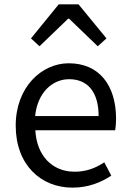

<svg xmlns="http://www.w3.org/2000/svg" viewBox="-20 -847 594 880"><path d="M312 13C385 13 443 -11 490 -42L458 -103C417 -76 375 -60 322 -60C219 -60 148 -134 142 -250H508C510 -264 512 -282 512 -302C512 -457 434 -557 295 -557C171 -557 52 -448 52 -271C52 -92 167 13 312 13ZM141 -315C152 -423 220 -484 297 -484C382 -484 432 -425 432 -315ZM122 -671 161 -635 292 -761H297L428 -635L468 -671L340 -827H249Z"/></svg>

Font: Noto Sans KR
Style: Regular
Weight: 400
Designer: Ryoko NISHIZUKA 西塚涼子 (kana, bopomofo & ideographs); Paul D. Hunt (Latin, Greek & Cyrillic); Sandoll Communications 산돌커뮤니
Foundry: Adobe
Version: Version 2.004;hotconv 1.0.118;makeotfexe 2.5.65603